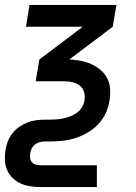

<svg xmlns="http://www.w3.org/2000/svg" viewBox="-29 -540 549 775"><path d="M135 215Q114 215 93.5 212Q73 209 54.5 200.5Q36 192 22 178.5Q8 165 0 147Q-8 129 -9 108Q-10 87 -7 66Q-4 48 2.5 31Q9 14 20.5 -1Q32 -16 47.5 -27Q63 -38 80.5 -45Q98 -52 115.5 -54.5Q133 -57 151 -57H170Q184 -57 198 -58Q212 -59 226.5 -62Q241 -65 255 -70.5Q269 -76 281 -84.5Q293 -93 301.5 -106.5Q310 -120 312 -134Q312 -134 312 -134Q312 -134 312 -134Q315 -151 310.5 -167.5Q306 -184 293.5 -194Q281 -204 264.5 -208Q248 -212 230 -212H115L130 -300L305 -432H76L90 -520H441L426 -432L251 -300Q275 -299 297.5 -294.5Q320 -290 340 -281Q360 -272 377 -257.5Q394 -243 404 -223.5Q414 -204 415.5 -181Q417 -158 413 -134H363H413Q413 -134 413 -134Q413 -134 413 -134V-133Q409 -108 397.5 -83Q386 -58 367 -38Q348 -18 323.5 -4Q299 10 273 18Q247 26 221 28.5Q195 31 170 31H151Q141 31 130.5 34Q120 37 112 43.5Q104 50 99 59.5Q94 69 93 79Q91 89 92.5 98.5Q94 108 100 115Q106 122 115.5 124.5Q125 127 135 127H362V215Z"/></svg>

Font: Iosevka SS04 Semibold
Style: Italic
Weight: 600
Italic angle: -9°
Monospace: yes
Designer: Belleve Invis
Foundry: Belleve Invis
Version: Version 19.0.0; ttfautohint (v1.8.4)